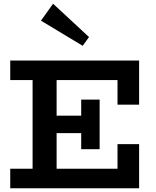

<svg xmlns="http://www.w3.org/2000/svg" viewBox="-20 -1011 838 1031"><path d="M35 0V-105H611V-237H727V0ZM155 -58V-620H284V-58ZM206 -296V-390H471V-296ZM416 -210V-476H515V-210ZM611 -449V-581H35V-686H727V-449ZM424 -765 200 -900 265 -991 458 -812Z"/></svg>

Font: BioRhyme
Style: Bold
Weight: 700
Designer: Aoife Mooney
Foundry: Aoife Mooney Type
Version: Version 1.600;gftools[0.9.33]